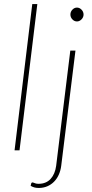

<svg xmlns="http://www.w3.org/2000/svg" viewBox="-20 -743 457 949"><path d="M52 0ZM52 0 139.5 -723H164.5L76.5 0ZM353 -493 282.5 77Q279.5 100.5 270.5 120.5Q261.5 140.5 247.2 155Q233 169.5 213.8 177.8Q194.5 186 171.5 186Q158.5 186 149.2 183.2Q140 180.5 131.5 175.5L134.5 163Q136.5 159 139.2 158.8Q142 158.5 145.8 160Q149.5 161.5 155.5 163.5Q161.5 165.5 170.5 165.5Q208 165.5 230 141.5Q252 117.5 257.5 77L327.5 -493ZM393 -671Q393 -657.5 382.8 -647.2Q372.5 -637 360.5 -637Q347.5 -637 337.8 -647.2Q328 -657.5 328 -671Q328 -685 337.8 -695.2Q347.5 -705.5 360.5 -705.5Q373 -705.5 383 -695.2Q393 -685 393 -671Z"/></svg>

Font: Lato Thin
Style: Italic
Weight: 200
Italic angle: -7°
Designer: Lukasz Dziedzic
Foundry: tyPoland Lukasz Dziedzic
Version: Version 2.007; 2014-02-27